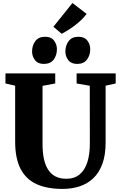

<svg xmlns="http://www.w3.org/2000/svg" viewBox="-20 -1220 780 1248"><path d="M386.5 8Q284.5 8 216.2 -23.8Q148 -55.5 113.2 -123.5Q78.5 -191.5 78.5 -299V-663L15.5 -677.5V-743H339V-677.5L256.5 -662V-283Q256.5 -228 265.8 -186Q275 -144 294 -115.5Q313 -87 342 -72.5Q371 -58 410.5 -58Q464.5 -58 498.2 -86.8Q532 -115.5 548 -166.5Q564 -217.5 564 -285.5L563.5 -662.5L478 -677.5V-743H732V-677.5L666.5 -663V-294Q666.5 -212.5 645.5 -155Q624.5 -97.5 586.5 -61.5Q548.5 -25.5 497.5 -8.8Q446.5 8 386.5 8ZM264 -804.5Q226.5 -804.5 207.5 -829.2Q188.5 -854 188.5 -885Q188.5 -924.5 209.5 -952.8Q230.5 -981 273 -981H274Q312.5 -981 331.2 -956.2Q350 -931.5 350 -900Q350 -861 329 -832.8Q308 -804.5 265 -804.5ZM481 -804.5Q443 -804.5 424 -829.2Q405 -854 405 -885Q405 -924.5 426.2 -952.8Q447.5 -981 489.5 -981H490.5Q529 -981 547.8 -956.2Q566.5 -931.5 566.5 -900Q566.5 -861 545.5 -832.8Q524.5 -804.5 482 -804.5ZM381 -1000.5 327 -1046 451 -1200.5 543 -1129.5Q527.5 -1109 507.8 -1090Q488 -1071 466.2 -1054.5Q444.5 -1038 423 -1024.5Q401.5 -1011 381.5 -1000.5Z"/></svg>

Font: Merriweather 28pt Black
Style: Regular
Weight: 900
Version: Version 2.100